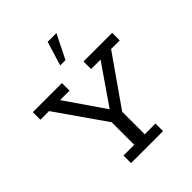

<svg xmlns="http://www.w3.org/2000/svg" viewBox="-220 -930 1061 1061"><g transform="rotate(-45 310.0 -400.0)"><path d="M184.7 0V-59.3H268.7V-235.4L67.7 -523.7H0V-583H227.4V-523.7H153.5L322.7 -277.7H300.3L470 -523.7H396.1V-583H620V-523.7H552.4L350.7 -235.4V-59.3H434.7V0ZM289.8 -658.5 332.6 -799.8H401.1L330.9 -658.5Z"/></g></svg>

Font: Rokkitt SemiBold
Style: Regular
Weight: 600
Designer: Vernon Adams
Foundry: Vernon Adams
Version: Version 3.103